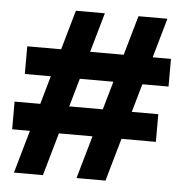

<svg xmlns="http://www.w3.org/2000/svg" viewBox="-47 -711 700 709"><g transform="rotate(5 302.5 -356.5)"><path d="M206.1 -664.1H313.5L137.7 -48.8H30.3ZM9.8 -207.5V-310.1H542.5V-207.5ZM38.6 -415V-517.6H571.3V-415ZM438 -664.1H545.4L369.6 -48.8H262.2Z"/></g></svg>

Font: Andika
Style: Bold
Weight: 700
Designer: Victor Gaultney, Annie Olsen, Julie Remington, Don Collingsworth, Eric Hays, Becca Hirsbrunner
Foundry: SIL International
Version: Version 6.101